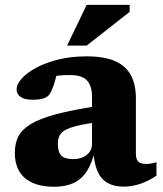

<svg xmlns="http://www.w3.org/2000/svg" viewBox="-20 -736 652 770"><path d="M380.5 -312 375 -246.5Q322 -239.5 289.5 -231.5Q257 -223.5 240.2 -213.5Q223.5 -203.5 217.8 -190Q212 -176.5 212 -158.5Q212 -126 225.8 -112Q239.5 -98 273.5 -98Q296 -98 313 -105.8Q330 -113.5 339.5 -127Q349 -140.5 349 -158V-347Q349 -391.5 329 -413.2Q309 -435 261.5 -435Q236 -435 217.8 -433.2Q199.5 -431.5 185.5 -428L213.5 -467.5Q209 -445 204.8 -427.5Q200.5 -410 195.8 -395.8Q191 -381.5 185 -369Q176.5 -349.5 158.8 -342.8Q141 -336 111 -336Q78 -336 62.2 -347.5Q46.5 -359 46.5 -377.5Q46.5 -398 67 -421Q87.5 -444 125 -464.2Q162.5 -484.5 213.8 -497.2Q265 -510 326.5 -510Q400.5 -510 444 -489.8Q487.5 -469.5 506.2 -431.8Q525 -394 525 -341.5V-120Q525 -104.5 529.5 -95.5Q534 -86.5 543 -82.5Q552 -78.5 565.5 -78.5Q574.5 -78.5 584.8 -80Q595 -81.5 607.5 -85.5V-31.5Q578.5 -11.5 544.5 0.5Q510.5 12.5 475.5 12.5Q437 12.5 411 -2.5Q385 -17.5 371.2 -48.8Q357.5 -80 354.5 -128.5L360.5 -133Q349 -80.5 327.5 -48.2Q306 -16 273.8 -1.5Q241.5 13 196.5 13Q122 13 80.8 -21.2Q39.5 -55.5 39.5 -124Q39.5 -159.5 52.8 -187.2Q66 -215 102 -237.5Q138 -260 205.2 -278Q272.5 -296 380.5 -312ZM249 -553 327.5 -716.5H500V-688.5L327.5 -553Z"/></svg>

Font: Newsreader 9pt
Style: Bold
Weight: 700
Designer: Hugues Gentile
Foundry: Production Type
Version: Version 1.003